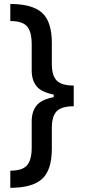

<svg xmlns="http://www.w3.org/2000/svg" viewBox="-20 -774 417 946"><path d="M30.8 -754.4Q138.7 -754.4 187 -711.2Q235.4 -668 235.4 -561.5V-459Q235.4 -401.4 259.5 -377Q283.7 -352.5 343.3 -352.5V-250.5Q283.7 -250.5 259.5 -226.1Q235.4 -201.7 235.4 -144V-42Q235.4 64.5 187 107.9Q138.7 151.4 30.8 151.4V66.9Q90.8 66.9 113.5 40.3Q136.2 13.7 136.2 -47.4V-176.3Q136.2 -223.6 159.4 -253.4Q182.6 -283.2 244.6 -295.4V-308.1Q182.6 -320.3 159.4 -349.9Q136.2 -379.4 136.2 -426.8V-556.2Q136.2 -617.2 113.5 -643.8Q90.8 -670.4 30.8 -670.4Z"/></svg>

Font: Karasuma Gothic
Style: Regular
Weight: 500
Designer: Rasmus Andersson / Ryoko Nishizuka
Foundry: Genbu
Version: Version 1.00